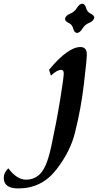

<svg xmlns="http://www.w3.org/2000/svg" viewBox="-204 -736 553 1047"><path d="M-104.5 291.5Q-183.6 291.5 -183.6 233.9Q-183.6 205.6 -158.7 181.6Q-111.8 243.7 -62.5 243.7Q-10.3 243.7 22 203.9Q54.2 164.1 76.2 59.6Q105 -75.2 124.3 -194.3Q143.6 -313.5 143.6 -335.9Q143.6 -355 129.4 -355Q106.9 -355 73.7 -323.7L63.5 -355.5Q166.5 -479.5 234.4 -479.5Q269.5 -479.5 269.5 -439Q269.5 -412.6 253.4 -276.6Q237.3 -140.6 205.6 -16.1Q181.6 87.9 102.5 189.7Q23.4 291.5 -104.5 291.5ZM216.3 -556.2Q200.7 -557.6 195.3 -579.8Q189.9 -602.1 170.2 -611.1Q150.4 -620.1 150.4 -633.8Q154.8 -651.9 178.5 -661.4Q202.1 -670.9 215.3 -692.6Q228.5 -714.4 244.1 -715.8Q259.8 -714.4 265.4 -692.6Q271 -670.9 290.5 -661.6Q310.1 -652.3 310.1 -639.2Q305.7 -620.6 282.2 -611.3Q258.8 -602.1 245.4 -579.8Q231.9 -557.6 216.3 -556.2Z"/></svg>

Font: Kelvinch
Style: Bold Italic
Weight: 700
Italic angle: -10°
Designer: Paul James Miller
Foundry: High-Logic / Made with FontCreator
Version: Version 3.30 September 23, 2016